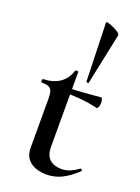

<svg xmlns="http://www.w3.org/2000/svg" viewBox="-138 -764 612 837"><g transform="rotate(20 168.5 -345.0)"><path d="M185 12Q161 12 137.5 4Q114 -4 98.5 -23Q83 -42 83 -77V-303Q83 -325 78.5 -337Q74 -349 63 -353.5Q52 -358 32 -358Q28 -358 28 -366Q28 -374 32 -374Q79 -376 108.5 -396.5Q138 -417 150 -455Q151 -459 158 -459Q165 -459 165 -455V-110Q165 -69 185.5 -51Q206 -33 239 -33Q263 -33 283.5 -42.5Q304 -52 318 -63Q321 -65 325 -60.5Q329 -56 325 -53Q288 -19 255.5 -3.5Q223 12 185 12ZM294 -336Q254 -345 216.5 -348.5Q179 -352 136 -352V-376Q177 -376 215.5 -379Q254 -382 298 -386Q300 -386 302.5 -379Q305 -372 305 -362Q305 -353 301.5 -344Q298 -335 294 -336ZM205 -700Q205 -704 216 -701Q227 -698 240.5 -692Q254 -686 264.5 -678.5Q275 -671 274 -665L224 -427Q223 -425 218 -425.5Q213 -426 213 -428Z"/></g></svg>

Font: Cormorant Light SemiBold
Style: Regular
Weight: 600
Version: Version 4.000